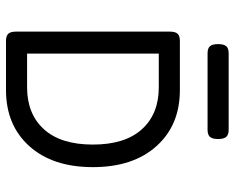

<svg xmlns="http://www.w3.org/2000/svg" viewBox="-91 -691 782 640"><g transform="rotate(90 300.0 -371.0)"><path d="M116.2 -579.6Q99.6 -579.6 92.5 -572Q85.4 -564.5 85.4 -546.4V-33.2Q85.4 -15.1 92.5 -7.6Q99.6 0 116.2 0H280.3Q397 0 467 -77.6Q537.1 -155.3 537.1 -289.6Q537.1 -423.8 467 -501.7Q397 -579.6 280.3 -579.6ZM271 -70.3H158.7V-509.3H271Q359.9 -509.3 410.9 -452.9Q461.9 -396.5 461.9 -289.6Q461.9 -182.6 410.9 -126.5Q359.9 -70.3 271 -70.3ZM157.7 -742.2Q141.1 -742.2 134 -734.1Q127 -726.1 127 -707Q127 -688 134 -679.9Q141.1 -671.9 157.7 -671.9H412.6Q429.2 -671.9 436.3 -679.9Q443.4 -688 443.4 -707Q443.4 -726.1 436.3 -734.1Q429.2 -742.2 412.6 -742.2Z"/></g></svg>

Font: Courier Prime Code
Style: Regular
Weight: 400
Designer: Alan Dague-Greene
Foundry: Quote-Unquote Apps
Version: Version 3.18